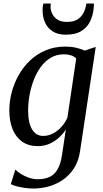

<svg xmlns="http://www.w3.org/2000/svg" viewBox="-20 -813 580 1082"><path d="M431.5 36.5Q423.5 93.5 397.8 134Q372 174.5 335 200Q298 225.5 255 237.5Q212 249.5 169 249.5Q145.5 249.5 120.5 246Q95.5 242.5 74.5 237Q53.5 231.5 41 224.5L66.5 142.5Q77.5 154.5 97.8 167.2Q118 180 143 188.5Q168 197 193 197Q232.5 197 260.2 183.8Q288 170.5 305.2 139.8Q322.5 109 330 57L351 -83Q336 -59.5 312.8 -38Q289.5 -16.5 259.2 -3Q229 10.5 193.5 10.5Q141 10.5 105.2 -14.5Q69.5 -39.5 51 -84.8Q32.5 -130 32.5 -191Q32.5 -241 45.8 -292Q59 -343 85 -389.2Q111 -435.5 149.2 -472Q187.5 -508.5 237.5 -529.5Q287.5 -550.5 349.5 -550.5Q381 -550.5 408.8 -544Q436.5 -537.5 457 -528L519.5 -548.5ZM409.5 -483.5Q398.5 -495 380.8 -501Q363 -507 341.5 -507Q298.5 -507 265.5 -487.2Q232.5 -467.5 208.5 -434Q184.5 -400.5 169 -359.2Q153.5 -318 146 -274.2Q138.5 -230.5 138.5 -190.5Q138.5 -155 144.2 -128.2Q150 -101.5 161.2 -83.2Q172.5 -65 188 -56Q203.5 -47 223 -47Q253 -47 280 -61.5Q307 -76 327.8 -99.8Q348.5 -123.5 360 -150.5ZM350.5 -617.5Q306.5 -617.5 277.5 -635.8Q248.5 -654 234.2 -685.5Q220 -717 220 -755.5Q220 -769.5 221.5 -778.5Q223 -787.5 224.5 -793H266.5Q266 -789.5 265.5 -784.8Q265 -780 265 -773Q265 -754.5 274.5 -735Q284 -715.5 304.2 -702.5Q324.5 -689.5 357 -689.5Q397 -689.5 419.8 -705.5Q442.5 -721.5 453.2 -745.8Q464 -770 466.5 -793H509Q509 -789 509 -783Q509 -777 508 -769Q504.5 -727.5 488 -693Q471.5 -658.5 438.2 -638Q405 -617.5 350.5 -617.5Z"/></svg>

Font: Merriweather 60pt
Style: Italic
Weight: 400
Italic angle: -7.8°
Version: Version 2.101